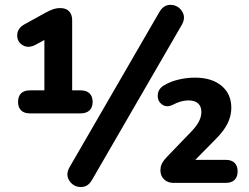

<svg xmlns="http://www.w3.org/2000/svg" viewBox="-20 -742 1009 779"><path d="M53.2 -328.7Q53.2 -351 65.5 -363.2Q77.9 -375.4 101.1 -375.4H160.1V-604.9H206.4L124.8 -560.6Q94.7 -544.6 71.8 -558.8Q49 -573 49.8 -600.2Q50.6 -627.4 79.9 -643.6L163.5 -689.8Q181.3 -699.6 195.2 -704.4Q209 -709.2 224.8 -709.2Q248.1 -709.2 260.4 -696.1Q272.8 -683 272.8 -659.7V-375.4H307.2Q330.5 -375.4 343.2 -363.2Q355.9 -351 355.9 -328.7Q355.9 -306.5 343.2 -294.2Q330.5 -282 307.2 -282H101.1Q77.9 -282 65.5 -294.2Q53.2 -306.5 53.2 -328.7ZM262.9 -64.8 626.9 -693.7Q644.8 -723.8 674 -722.2Q703.3 -720.6 719.1 -695.4Q734.8 -670.3 717 -640.2L352.9 -11.3Q336.1 18 306.4 16.8Q276.7 15.6 260.9 -9.6Q245 -34.7 262.9 -64.8ZM630.9 -50.9Q630.9 -67.6 638.2 -80.6Q645.4 -93.6 659.8 -108.1L753.8 -205.7Q777.2 -229.8 787.1 -249.2Q797 -268.5 797 -287.7Q797 -310.2 783.7 -322.4Q770.4 -334.6 743.7 -334.6Q728.5 -334.6 712.5 -329.8Q696.4 -325 682.3 -317.4Q656.6 -304.2 637.5 -318.1Q618.3 -332 620.1 -357.3Q621.8 -382.7 647.9 -397.1Q672.5 -411.6 705.1 -419.3Q737.8 -427 771 -427Q839 -427 878.8 -394Q918.5 -361 918.5 -304.4Q918.5 -271.6 903 -240.4Q887.5 -209.2 851.7 -174L763.7 -84.6V-93.4H896.2Q919.4 -93.4 931.8 -81.2Q944.1 -69 944.1 -46.7Q944.1 -24.5 931.8 -12.2Q919.4 0 896.2 0H683.1Q660.8 0 645.9 -14.1Q630.9 -28.3 630.9 -50.9Z"/></svg>

Font: SN Pro Thin
Style: Regular
Weight: 200
Designer: Tobias Whetton
Foundry: Supernotes
Version: Version 1.003;Glyphs 3.3 (3324)